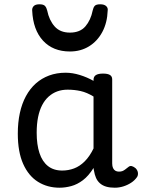

<svg xmlns="http://www.w3.org/2000/svg" viewBox="-20 -858 664 895"><path d="M258 17Q201 17 157 -10.5Q113 -38 88 -94Q63 -150 63 -235Q63 -287 72.5 -331Q82 -375 101 -410Q120 -445 147 -469Q174 -493 209 -506Q244 -519 286 -519Q318 -519 352 -508.5Q386 -498 416 -481V-486Q416 -501 427 -508Q438 -515 460 -515Q482 -515 492.5 -508.5Q503 -502 503 -488V-96Q503 -83 507 -74.5Q511 -66 518 -62Q525 -58 534 -58Q544 -58 550.5 -60.5Q557 -63 563.5 -68Q570 -73 579 -80Q586 -86 595 -83.5Q604 -81 613 -73Q622 -63 623 -52Q624 -41 619 -33Q608 -17 591 -6Q574 5 554.5 11Q535 17 515 17Q492 17 475 12Q458 7 446 -3.5Q434 -14 427.5 -29Q421 -44 418 -63Q418 -64 417 -67.5Q416 -71 416 -75Q393 -38 366.5 -18Q340 2 312 9.5Q284 17 258 17ZM151 -239Q151 -184 164 -144.5Q177 -105 203.5 -84Q230 -63 270 -63Q299 -63 325.5 -73Q352 -83 375 -106Q398 -129 416 -166V-408Q385 -427 356 -433.5Q327 -440 295 -440Q269 -440 247 -432Q225 -424 207 -408Q189 -392 176.5 -368Q164 -344 157.5 -312Q151 -280 151 -239ZM306 -618Q227 -618 180.5 -668.5Q134 -719 130 -809Q129 -821 137 -829.5Q145 -838 164 -838Q183 -838 190 -830Q197 -822 200 -809Q209 -764 234.5 -735Q260 -706 306 -706Q353 -706 378 -735Q403 -764 412 -809Q415 -823 421.5 -830.5Q428 -838 447 -838Q466 -838 475 -829.5Q484 -821 482 -809Q480 -752 457 -709Q434 -666 395 -642Q356 -618 306 -618Z"/></svg>

Font: Playwrite ES Deco
Style: Regular
Weight: 400
Designer: Veronika Burian, José Scaglione
Foundry: TypeTogether
Version: Version 1.002